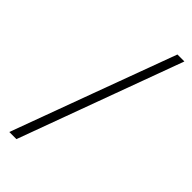

<svg xmlns="http://www.w3.org/2000/svg" viewBox="-246 -780 839 839"><g transform="rotate(45 174.0 -360.5)"><path d="M61 19H17Q128 -281 157 -361L297 -740H340Z"/></g></svg>

Font: Josefin Sans Light
Style: Regular
Weight: 300
Designer: Santiago Orozco
Foundry: Typemade
Version: Version 2.000